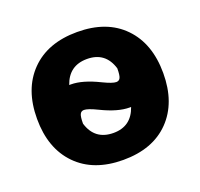

<svg xmlns="http://www.w3.org/2000/svg" viewBox="-100 -641 795 762"><g transform="rotate(-20 297.5 -260.0)"><path d="M102 -457.5Q173 -530 298 -530Q423 -530 493.5 -457.5Q564 -385 564 -260Q564 -135 493.5 -62.5Q423 10 298 10Q173 10 102 -62.5Q31 -135 31 -260Q31 -385 102 -457.5ZM196 -180Q219 -104 298 -104Q373 -104 398 -177H392Q342 -177 273 -211Q234 -230 218 -230Q206 -230 201 -219.5Q196 -209 196 -180ZM197 -343H204Q253 -343 322 -309Q361 -290 377 -290Q389 -290 394 -300.5Q399 -311 399 -340Q376 -416 298 -416Q222 -416 197 -343Z"/></g></svg>

Font: M PLUS 1p ExtraBold
Style: Regular
Weight: 800
Version: Version 1.062